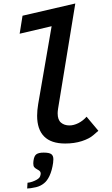

<svg xmlns="http://www.w3.org/2000/svg" viewBox="-20 -810 640 1099"><path d="M192.5 -147.5Q192.5 -178 198.5 -214L275.5 -660L92.5 -617L109 -720L411 -790L312.5 -188.5Q310 -172 310 -161.5Q310 -124.5 329 -108.2Q348 -92 377.5 -92Q402 -92 428.5 -105.2Q455 -118.5 475.5 -142L543 -61.5Q539.5 -58.5 515.2 -37.2Q491 -16 448.2 -2.2Q405.5 11.5 353 11.5Q272.5 11.5 232.5 -29Q192.5 -69.5 192.5 -147.5ZM190.5 218.5Q200.5 212.5 205.2 206.8Q210 201 212 191Q213 186 213 183.5Q213 172.5 203 165.5Q201.5 164.5 192 159Q181 153 175.8 146.5Q170.5 140 170.5 124.5Q170.5 121 171.5 111Q175 82.5 188.2 73Q201.5 63.5 230 63.5Q261.5 63.5 273.5 72.2Q285.5 81 285.5 101.5Q285.5 111 284 122Q278 165.5 263 197.5Q249.5 225.5 232 239Q212 255.5 186 261.5Q151.5 269 135.5 269L137.5 236Q151 235 165.5 229.8Q180 224.5 190.5 218.5Z"/></svg>

Font: JuliaMono SemiBoldItalic
Style: Regular
Weight: 600
Italic angle: -9°
Monospace: yes
Designer: cormullion
Foundry: corm
Version: Version 0.049; ttfautohint (v1.8.4)